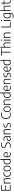

<svg xmlns="http://www.w3.org/2000/svg" viewBox="6966 -7814 1078 15050"><g transform="rotate(-90 7505.0 -289.0)"><path d="M89.5 0V-740H531V-687.5H148.5V-52.5H536V0ZM128.5 -354V-406.5H482.5V-354Z M651.5 0V-541.5H702L706.5 -478.5H711Q745 -513 789.8 -531.2Q834.5 -549.5 884 -549.5Q934 -549.5 972.8 -531.5Q1011.5 -513.5 1033.2 -472.8Q1055 -432 1055 -363.5V0H996V-361.5Q996 -436.5 962.8 -466Q929.5 -495.5 873 -495.5Q847 -495.5 817.8 -488Q788.5 -480.5 760.5 -463Q732.5 -445.5 710.5 -416V0Z M1407.5 9.5Q1334.5 9.5 1283.2 -19.5Q1232 -48.5 1205.2 -110Q1178.5 -171.5 1178.5 -270.5Q1178.5 -369.5 1207.5 -431Q1236.5 -492.5 1292.2 -521Q1348 -549.5 1429 -549.5Q1456 -549.5 1484 -546Q1512 -542.5 1537 -535.5V-483Q1510.5 -490.5 1484.5 -494Q1458.5 -497.5 1434 -497.5Q1369 -497.5 1326 -475.8Q1283 -454 1261.8 -404.8Q1240.5 -355.5 1240.5 -272.5Q1240.5 -188 1260.2 -137.5Q1280 -87 1319 -65Q1358 -43 1415.5 -43Q1441.5 -43 1471.2 -48.5Q1501 -54 1537 -66V-13.5Q1505 -2 1472.5 3.8Q1440 9.5 1407.5 9.5Z M1821 9.5Q1754 9.5 1704.2 -19.2Q1654.5 -48 1626.8 -109.8Q1599 -171.5 1599 -270.5Q1599 -369 1626.5 -430.5Q1654 -492 1703.8 -520.8Q1753.5 -549.5 1821 -549.5Q1888 -549.5 1937.8 -521Q1987.5 -492.5 2015 -431Q2042.5 -369.5 2042.5 -270.5Q2042.5 -172 2015 -110.2Q1987.5 -48.5 1937.5 -19.5Q1887.5 9.5 1821 9.5ZM1821 -41.5Q1870 -41.5 1906 -62.8Q1942 -84 1961.8 -134Q1981.5 -184 1981.5 -269Q1981.5 -356 1961.8 -406Q1942 -456 1906 -477.5Q1870 -499 1821 -499Q1772 -499 1735.8 -477.8Q1699.5 -456.5 1679.8 -406.8Q1660 -357 1660 -272Q1660 -185 1679.8 -134.8Q1699.5 -84.5 1735.5 -63Q1771.5 -41.5 1821 -41.5Z M2355 9Q2296 9 2248.2 -17.2Q2200.5 -43.5 2172.2 -102.5Q2144 -161.5 2144 -259.5Q2144 -358 2174.5 -422.2Q2205 -486.5 2264.5 -518Q2324 -549.5 2411.5 -549.5Q2436 -549.5 2460.8 -547.2Q2485.5 -545 2506.5 -541.5V-808H2565.5V0H2514.5L2510.5 -59H2505.5Q2481 -29.5 2442.5 -10.2Q2404 9 2355 9ZM2365.5 -43.5Q2405 -43.5 2443 -61.5Q2481 -79.5 2506.5 -118.5V-488.5Q2487 -493 2461 -496Q2435 -499 2410 -499Q2308.5 -499 2256.8 -444.2Q2205 -389.5 2205 -265.5Q2205 -179.5 2225.5 -131.2Q2246 -83 2282.2 -63.2Q2318.5 -43.5 2365.5 -43.5Z M2941.5 9.5Q2861.5 9.5 2806.8 -19Q2752 -47.5 2723.8 -109.2Q2695.5 -171 2695.5 -271Q2695.5 -367.5 2721.5 -429.2Q2747.5 -491 2794.8 -520.2Q2842 -549.5 2906 -549.5Q2969.5 -549.5 3014.8 -520.2Q3060 -491 3084 -429Q3108 -367 3108 -270V-249.5H2727V-294.5H3065.5L3050 -282Q3050 -363.5 3032.8 -412Q3015.5 -460.5 2983.2 -481.8Q2951 -503 2905.5 -503Q2860 -503 2826.5 -481.8Q2793 -460.5 2774.8 -412.2Q2756.5 -364 2756.5 -282V-263Q2756.5 -182 2778 -133.2Q2799.5 -84.5 2842 -63Q2884.5 -41.5 2947.5 -41.5Q2978 -41.5 3011 -47.2Q3044 -53 3082 -64.5V-13Q3044 -1.5 3009.8 4Q2975.5 9.5 2941.5 9.5Z M3618 9Q3576.5 9 3530.5 1.8Q3484.5 -5.5 3442 -20V-73.5Q3473 -63.5 3503.5 -56.8Q3534 -50 3563.2 -46.8Q3592.5 -43.5 3619.5 -43.5Q3716 -43.5 3763.5 -81.2Q3811 -119 3811 -192.5Q3811 -254.5 3774.8 -287Q3738.5 -319.5 3654 -342L3618 -351Q3524.5 -375 3478.2 -423Q3432 -471 3432 -549.5Q3432 -642 3495.5 -695.5Q3559 -749 3684 -749Q3725 -749 3766.2 -743.5Q3807.5 -738 3841.5 -727V-673Q3803 -685 3763.8 -690.8Q3724.5 -696.5 3684.5 -696.5Q3619.5 -696.5 3577 -679.8Q3534.5 -663 3514 -630.8Q3493.5 -598.5 3493.5 -553Q3493.5 -493 3526.5 -460Q3559.5 -427 3640 -405.5L3676 -396.5Q3743.5 -379.5 3787 -352.8Q3830.5 -326 3851.5 -287.2Q3872.5 -248.5 3872.5 -195.5Q3872.5 -130 3842.8 -84.2Q3813 -38.5 3756 -14.8Q3699 9 3618 9Z M4129.5 8.5Q4055 8.5 4011.8 -29.8Q3968.5 -68 3968.5 -136.5Q3968.5 -206 4013.8 -244.8Q4059 -283.5 4157.5 -294L4311.5 -311L4316 -267L4160 -249.5Q4090.5 -242 4060 -215.5Q4029.5 -189 4029.5 -142Q4029.5 -92.5 4057.8 -66.5Q4086 -40.5 4141.5 -40.5Q4181 -40.5 4220.2 -57.8Q4259.5 -75 4290.5 -115V-365.5Q4290.5 -418 4274 -447Q4257.5 -476 4225.5 -487.5Q4193.5 -499 4146.5 -499Q4116 -499 4077.5 -493.2Q4039 -487.5 4000.5 -474V-525.5Q4033.5 -537 4074.5 -543.2Q4115.5 -549.5 4152 -549.5Q4216 -549.5 4260 -532.5Q4304 -515.5 4326.5 -474.8Q4349 -434 4349 -363.5V0H4298.5L4294 -62H4289.5Q4262.5 -28.5 4220.5 -10Q4178.5 8.5 4129.5 8.5Z M4502.5 0V-541.5H4553L4557.5 -478.5H4562Q4596 -513 4640.8 -531.2Q4685.5 -549.5 4735 -549.5Q4785 -549.5 4823.8 -531.5Q4862.5 -513.5 4884.2 -472.8Q4906 -432 4906 -363.5V0H4847V-361.5Q4847 -436.5 4813.8 -466Q4780.5 -495.5 4724 -495.5Q4698 -495.5 4668.8 -488Q4639.5 -480.5 4611.5 -463Q4583.5 -445.5 4561.5 -416V0Z M5180.5 9.5Q5141.5 9.5 5106 4.2Q5070.5 -1 5036.5 -12V-62.5Q5076.5 -50.5 5111 -45.5Q5145.5 -40.5 5181 -40.5Q5256 -40.5 5290.2 -67Q5324.5 -93.5 5324.5 -141.5Q5324.5 -183.5 5303.2 -205.5Q5282 -227.5 5232 -238L5162.5 -252.5Q5089 -269 5058.2 -305.2Q5027.5 -341.5 5027.5 -397.5Q5027.5 -463.5 5077.5 -506.5Q5127.5 -549.5 5231.5 -549.5Q5265 -549.5 5295.2 -545.8Q5325.5 -542 5354.5 -534V-483.5Q5321.5 -492.5 5292.8 -496.2Q5264 -500 5232 -500Q5178.5 -500 5146.5 -486.5Q5114.5 -473 5100 -450.2Q5085.5 -427.5 5085.5 -399.5Q5085.5 -363 5105.2 -339.5Q5125 -316 5175 -304.5L5244 -290.5Q5320 -274 5351.5 -238.8Q5383 -203.5 5383 -145Q5383 -74 5331.8 -32.2Q5280.5 9.5 5180.5 9.5Z M6039.5 9Q5967 9 5908 -10.8Q5849 -30.5 5806.5 -74.8Q5764 -119 5741 -191.2Q5718 -263.5 5718 -369Q5718 -504.5 5757.8 -588.2Q5797.5 -672 5871.2 -710.5Q5945 -749 6047.5 -749Q6090.5 -749 6129.8 -743.5Q6169 -738 6207.5 -727V-672.5Q6167.5 -685 6128.2 -690.2Q6089 -695.5 6048.5 -695.5Q5963 -695.5 5903.2 -664.2Q5843.5 -633 5812.2 -561.8Q5781 -490.5 5781 -371Q5781 -246.5 5813 -175.2Q5845 -104 5903.8 -74.2Q5962.5 -44.5 6043 -44.5Q6084.5 -44.5 6123.5 -51Q6162.5 -57.5 6207.5 -73V-19Q6170 -5.5 6128.2 1.8Q6086.5 9 6039.5 9Z M6475 9.5Q6408 9.5 6358.2 -19.2Q6308.5 -48 6280.8 -109.8Q6253 -171.5 6253 -270.5Q6253 -369 6280.5 -430.5Q6308 -492 6357.8 -520.8Q6407.5 -549.5 6475 -549.5Q6542 -549.5 6591.8 -521Q6641.5 -492.5 6669 -431Q6696.5 -369.5 6696.5 -270.5Q6696.5 -172 6669 -110.2Q6641.5 -48.5 6591.5 -19.5Q6541.5 9.5 6475 9.5ZM6475 -41.5Q6524 -41.5 6560 -62.8Q6596 -84 6615.8 -134Q6635.5 -184 6635.5 -269Q6635.5 -356 6615.8 -406Q6596 -456 6560 -477.5Q6524 -499 6475 -499Q6426 -499 6389.8 -477.8Q6353.5 -456.5 6333.8 -406.8Q6314 -357 6314 -272Q6314 -185 6333.8 -134.8Q6353.5 -84.5 6389.5 -63Q6425.5 -41.5 6475 -41.5Z M6826.5 0V-541.5H6877L6881.5 -478.5H6886Q6920 -513 6964.8 -531.2Q7009.5 -549.5 7059 -549.5Q7109 -549.5 7147.8 -531.5Q7186.5 -513.5 7208.2 -472.8Q7230 -432 7230 -363.5V0H7171V-361.5Q7171 -436.5 7137.8 -466Q7104.5 -495.5 7048 -495.5Q7022 -495.5 6992.8 -488Q6963.5 -480.5 6935.5 -463Q6907.5 -445.5 6885.5 -416V0Z M7564.5 9Q7505.5 9 7457.8 -17.2Q7410 -43.5 7381.8 -102.5Q7353.5 -161.5 7353.5 -259.5Q7353.5 -358 7384 -422.2Q7414.5 -486.5 7474 -518Q7533.5 -549.5 7621 -549.5Q7645.5 -549.5 7670.2 -547.2Q7695 -545 7716 -541.5V-808H7775V0H7724L7720 -59H7715Q7690.5 -29.5 7652 -10.2Q7613.5 9 7564.5 9ZM7575 -43.5Q7614.5 -43.5 7652.5 -61.5Q7690.5 -79.5 7716 -118.5V-488.5Q7696.5 -493 7670.5 -496Q7644.5 -499 7619.5 -499Q7518 -499 7466.2 -444.2Q7414.5 -389.5 7414.5 -265.5Q7414.5 -179.5 7435 -131.2Q7455.5 -83 7491.8 -63.2Q7528 -43.5 7575 -43.5Z M8151 9.5Q8071 9.5 8016.2 -19Q7961.5 -47.5 7933.2 -109.2Q7905 -171 7905 -271Q7905 -367.5 7931 -429.2Q7957 -491 8004.2 -520.2Q8051.5 -549.5 8115.5 -549.5Q8179 -549.5 8224.2 -520.2Q8269.5 -491 8293.5 -429Q8317.5 -367 8317.5 -270V-249.5H7936.5V-294.5H8275L8259.5 -282Q8259.5 -363.5 8242.2 -412Q8225 -460.5 8192.8 -481.8Q8160.5 -503 8115 -503Q8069.5 -503 8036 -481.8Q8002.5 -460.5 7984.2 -412.2Q7966 -364 7966 -282V-263Q7966 -182 7987.5 -133.2Q8009 -84.5 8051.5 -63Q8094 -41.5 8157 -41.5Q8187.5 -41.5 8220.5 -47.2Q8253.5 -53 8291.5 -64.5V-13Q8253.5 -1.5 8219.2 4Q8185 9.5 8151 9.5Z M8439.5 0V-541.5H8490L8494.5 -478.5H8499Q8533 -513 8577.8 -531.2Q8622.5 -549.5 8672 -549.5Q8722 -549.5 8760.8 -531.5Q8799.5 -513.5 8821.2 -472.8Q8843 -432 8843 -363.5V0H8784V-361.5Q8784 -436.5 8750.8 -466Q8717.5 -495.5 8661 -495.5Q8635 -495.5 8605.8 -488Q8576.5 -480.5 8548.5 -463Q8520.5 -445.5 8498.5 -416V0Z M9117.5 9.5Q9078.5 9.5 9043 4.2Q9007.5 -1 8973.5 -12V-62.5Q9013.5 -50.5 9048 -45.5Q9082.5 -40.5 9118 -40.5Q9193 -40.5 9227.2 -67Q9261.5 -93.5 9261.5 -141.5Q9261.5 -183.5 9240.2 -205.5Q9219 -227.5 9169 -238L9099.5 -252.5Q9026 -269 8995.2 -305.2Q8964.5 -341.5 8964.5 -397.5Q8964.5 -463.5 9014.5 -506.5Q9064.5 -549.5 9168.5 -549.5Q9202 -549.5 9232.2 -545.8Q9262.5 -542 9291.5 -534V-483.5Q9258.5 -492.5 9229.8 -496.2Q9201 -500 9169 -500Q9115.5 -500 9083.5 -486.5Q9051.5 -473 9037 -450.2Q9022.5 -427.5 9022.5 -399.5Q9022.5 -363 9042.2 -339.5Q9062 -316 9112 -304.5L9181 -290.5Q9257 -274 9288.5 -238.8Q9320 -203.5 9320 -145Q9320 -74 9268.8 -32.2Q9217.5 9.5 9117.5 9.5Z M9653 9.5Q9573 9.5 9518.2 -19Q9463.5 -47.5 9435.2 -109.2Q9407 -171 9407 -271Q9407 -367.5 9433 -429.2Q9459 -491 9506.2 -520.2Q9553.5 -549.5 9617.5 -549.5Q9681 -549.5 9726.2 -520.2Q9771.5 -491 9795.5 -429Q9819.5 -367 9819.5 -270V-249.5H9438.5V-294.5H9777L9761.5 -282Q9761.5 -363.5 9744.2 -412Q9727 -460.5 9694.8 -481.8Q9662.5 -503 9617 -503Q9571.5 -503 9538 -481.8Q9504.5 -460.5 9486.2 -412.2Q9468 -364 9468 -282V-263Q9468 -182 9489.5 -133.2Q9511 -84.5 9553.5 -63Q9596 -41.5 9659 -41.5Q9689.5 -41.5 9722.5 -47.2Q9755.5 -53 9793.5 -64.5V-13Q9755.5 -1.5 9721.2 4Q9687 9.5 9653 9.5Z M10122.5 9Q10063.5 9 10015.8 -17.2Q9968 -43.5 9939.8 -102.5Q9911.5 -161.5 9911.5 -259.5Q9911.5 -358 9942 -422.2Q9972.5 -486.5 10032 -518Q10091.5 -549.5 10179 -549.5Q10203.5 -549.5 10228.2 -547.2Q10253 -545 10274 -541.5V-808H10333V0H10282L10278 -59H10273Q10248.5 -29.5 10210 -10.2Q10171.5 9 10122.5 9ZM10133 -43.5Q10172.5 -43.5 10210.5 -61.5Q10248.5 -79.5 10274 -118.5V-488.5Q10254.5 -493 10228.5 -496Q10202.5 -499 10177.5 -499Q10076 -499 10024.2 -444.2Q9972.5 -389.5 9972.5 -265.5Q9972.5 -179.5 9993 -131.2Q10013.5 -83 10049.8 -63.2Q10086 -43.5 10133 -43.5Z M10912.5 0V-686.5H10662.5V-740H11222V-686.5H10972V0Z M11298.5 0V-808H11357.5V-479.5H11361.5Q11395.5 -514.5 11439.8 -532Q11484 -549.5 11533 -549.5Q11582 -549.5 11620.5 -531.8Q11659 -514 11680.5 -473.2Q11702 -432.5 11702 -364V0H11643V-362Q11643 -437 11609.2 -465.8Q11575.5 -494.5 11520 -494.5Q11493 -494.5 11463.5 -486.8Q11434 -479 11406.5 -461.5Q11379 -444 11357.5 -415.5V0Z M11855.5 0V-541.5H11914.5V0ZM11885 -669.5Q11864 -669.5 11852.2 -680.5Q11840.5 -691.5 11840.5 -710.5Q11840.5 -730.5 11852.2 -741.8Q11864 -753 11885 -753Q11906 -753 11917.8 -741.8Q11929.5 -730.5 11929.5 -710.5Q11929.5 -691.5 11917.8 -680.5Q11906 -669.5 11885 -669.5Z M12074.5 0V-541.5H12125L12129.5 -478.5H12134Q12168 -513 12212.8 -531.2Q12257.5 -549.5 12307 -549.5Q12357 -549.5 12395.8 -531.5Q12434.5 -513.5 12456.2 -472.8Q12478 -432 12478 -363.5V0H12419V-361.5Q12419 -436.5 12385.8 -466Q12352.5 -495.5 12296 -495.5Q12270 -495.5 12240.8 -488Q12211.5 -480.5 12183.5 -463Q12155.5 -445.5 12133.5 -416V0Z M12883.5 0V-740H12943V-53.5H13313.5V0Z M13401 0V-541.5H13460V0ZM13430.5 -669.5Q13409.5 -669.5 13397.8 -680.5Q13386 -691.5 13386 -710.5Q13386 -730.5 13397.8 -741.8Q13409.5 -753 13430.5 -753Q13451.5 -753 13463.2 -741.8Q13475 -730.5 13475 -710.5Q13475 -691.5 13463.2 -680.5Q13451.5 -669.5 13430.5 -669.5Z M13777.5 230Q13742 230 13700.2 223.8Q13658.5 217.5 13623.5 205V153Q13665 166.5 13702.8 172.8Q13740.5 179 13775.5 179Q13865.5 179 13909 139.2Q13952.5 99.5 13952.5 0.5V-57H13948.5Q13924 -29 13885.2 -10.5Q13846.5 8 13796 8Q13740 8 13693.2 -17.8Q13646.5 -43.5 13618.2 -102.2Q13590 -161 13590 -259.5Q13590 -407 13658 -478.2Q13726 -549.5 13856 -549.5Q13882.5 -549.5 13909.8 -546.8Q13937 -544 13963 -539Q13989 -534 14011.5 -526.5V-7.5Q14011.5 120 13952.8 175Q13894 230 13777.5 230ZM13810 -44.5Q13850 -44.5 13888.2 -62Q13926.5 -79.5 13952.5 -115.5V-486.5Q13933 -492 13906.5 -495.5Q13880 -499 13851.5 -499Q13753.5 -499 13702.2 -444.2Q13651 -389.5 13651 -265.5Q13651 -179.5 13672 -131.5Q13693 -83.5 13729 -64Q13765 -44.5 13810 -44.5Z M14171.5 0V-808H14230.5V-479.5H14234.5Q14268.5 -514.5 14312.8 -532Q14357 -549.5 14406 -549.5Q14455 -549.5 14493.5 -531.8Q14532 -514 14553.5 -473.2Q14575 -432.5 14575 -364V0H14516V-362Q14516 -437 14482.2 -465.8Q14448.5 -494.5 14393 -494.5Q14366 -494.5 14336.5 -486.8Q14307 -479 14279.5 -461.5Q14252 -444 14230.5 -415.5V0Z M14926 9Q14847 9 14802.8 -31.8Q14758.5 -72.5 14758.5 -163V-541.5L14768 -740H14818V-173Q14818 -101.5 14848 -72.5Q14878 -43.5 14936.5 -43.5Q14952 -43.5 14968.5 -45.8Q14985 -48 15004.5 -52.5V0Q14984.5 4.5 14965.2 6.8Q14946 9 14926 9ZM14653 -490.5V-541.5H14995V-490.5Z"/></g></svg>

Font: Encode Sans Condensed Thin Light
Style: Regular
Weight: 300
Version: Version 3.002